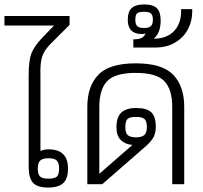

<svg xmlns="http://www.w3.org/2000/svg" viewBox="-45 -829 914 864"><path d="M84 -78V-489Q84 -554 95.5 -586.5Q107 -619 145 -659L198 -714H-25V-757H268V-717L183 -632Q154 -603 144.5 -573.5Q135 -544 137 -487V-150Q155 -157 173 -157Q261 -157 261 -71Q261 -25 239.5 -5Q218 15 172 15Q123 15 103.5 -6.5Q84 -28 84 -78ZM221 -71Q221 -96 210.5 -106.5Q200 -117 173 -117Q147 -117 136 -106.5Q125 -96 125 -71Q125 -44 135.5 -34.5Q146 -25 173 -25Q201 -25 211 -34.5Q221 -44 221 -71Z M348 -348Q348 -441 397.5 -492.5Q447 -544 566 -544Q685 -544 734.5 -492.5Q784 -441 784 -348V0H730V-348Q730 -427 694.5 -464Q659 -501 566 -501Q473 -501 437.5 -464Q402 -427 402 -348V-47L551 -177Q519 -179 499 -198.5Q479 -218 479 -257Q479 -302 501 -322.5Q523 -343 568 -343Q616 -343 636 -323.5Q656 -304 656 -260Q656 -230 645.5 -211Q635 -192 610 -170L415 0H348ZM616 -257Q616 -284 605 -293.5Q594 -303 567 -303Q539 -303 529 -293.5Q519 -284 519 -257Q519 -232 529.5 -221.5Q540 -211 567 -211Q594 -211 605 -222Q616 -233 616 -257Z M555 -652Q579 -652 591.5 -658Q604 -664 610 -678Q602 -676 593 -676Q530 -676 530 -740Q530 -777 548 -793Q566 -809 604 -809Q644 -809 661 -792Q678 -775 678 -737Q678 -681 647 -655Q705 -655 737.5 -688.5Q770 -722 770 -779V-788H820V-776Q820 -735 801 -698Q782 -661 744 -638Q706 -615 652 -615H555ZM643 -740Q643 -761 634 -768.5Q625 -776 604 -776Q580 -776 572 -769Q564 -762 564 -740Q564 -720 572.5 -711.5Q581 -703 604 -703Q626 -703 634.5 -712Q643 -721 643 -740Z"/></svg>

Font: Pridi ExtraLight
Style: Regular
Weight: 275
Designer: Katatrad Team
Foundry: CadsonDemak
Version: Version 1.001